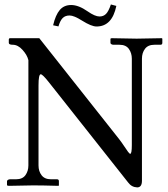

<svg xmlns="http://www.w3.org/2000/svg" viewBox="-20 -814 736 842"><path d="M416.5 -741.7Q433.6 -741.7 444.8 -752.9Q456.1 -764.2 466.3 -794.4L490.2 -788.1Q471.7 -697.8 403.3 -697.8Q380.9 -697.8 339.8 -723.6Q304.2 -746.1 285.2 -746.1Q266.1 -746.1 254.9 -734.9Q243.7 -723.6 236.3 -698.2L212.9 -703.1Q223.6 -748.5 242.2 -770.3Q260.7 -792 292 -792Q324.7 -792 364.3 -764.2Q396.5 -741.7 416.5 -741.7ZM602.5 -556.6V-21.5Q602.5 7.8 581.5 7.8Q557.1 6.8 542 -13.7L192.9 -455.1Q166.5 -488.3 158.7 -488.3Q148.9 -488.3 148.9 -439V-88.4Q148.9 -63 162.4 -45.4Q175.8 -27.8 203.6 -27.8H230Q238.3 -27.8 238.3 -19.5V-1L236.3 1Q164.6 -1 125.5 -1L18.1 1L10.7 -1V-19Q10.7 -22.9 15.1 -25.4Q19.5 -27.8 23.9 -27.8H50.3Q78.6 -27.8 91.6 -45.9Q104.5 -64 104.5 -88.4V-550.3Q99.1 -572.8 78.9 -595.2Q58.6 -617.7 36.1 -617.7Q18.6 -617.7 18.6 -626V-641.6L21.5 -646.5H152.3L501.5 -205.1Q512.7 -190.9 524.4 -173.1Q536.1 -155.3 542 -147.5Q547.9 -139.6 551.3 -139.6Q558.1 -139.6 558.1 -177.7V-556.6Q558.1 -581.1 545.2 -599.4Q532.2 -617.7 503.9 -617.7H477.5Q473.1 -617.7 468.8 -619.9Q464.4 -622.1 464.4 -626V-644.5L469.2 -646.5Q543.5 -644.5 579.1 -644.5L689.9 -646.5L691.9 -644.5V-626Q691.9 -617.7 683.6 -617.7H657.2Q629.4 -617.7 616 -600.1Q602.5 -582.5 602.5 -556.6Z"/></svg>

Font: Libertinage
Style: f
Weight: 400
Designer: OSP
Foundry: OSP
Version: Version 1.0; 2008; OFL relea